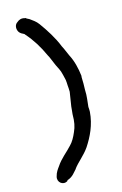

<svg xmlns="http://www.w3.org/2000/svg" viewBox="-132 -759 633 994"><g transform="rotate(-15 184.5 -262.5)"><path d="M54 135C46 164 75 188 101 172C102 170 104 168 104 167C133 159 147 135 160 122V121C182 91 217 66 243 28C273 -18 302 -75 307 -145V-146C307 -154 307 -161 306 -171C308 -198 314 -225 312 -262C313 -284 313 -305 312 -326C312 -331 312 -332 313 -335C308 -378 298 -419 280 -453C271 -471 265 -490 254 -510C235 -559 202 -610 173 -650C160 -668 144 -678 129 -689L117 -695L110 -700H106C90 -705 76 -700 66 -691C46 -679 48 -653 58 -639C64 -631 73 -626 84 -621C84 -621 86 -618 87 -617C121 -579 149 -534 172 -483C181 -468 185 -453 194 -434C201 -416 209 -405 217 -384C221 -369 226 -352 229 -336C230 -327 231 -317 231 -309V-308C232 -295 233 -285 233 -272C230 -251 224 -216 221 -196C219 -181 219 -167 217 -155V-153C217 -116 212 -90 200 -64C189 -38 177 -17 162 -2C137 26 103 50 79 87C71 98 59 113 54 135Z"/></g></svg>

Font: Scribbler
Style: Blk
Weight: 900
Designer: Mew Too
Foundry: Cannot Into Space Fonts
Version: Version 1.001